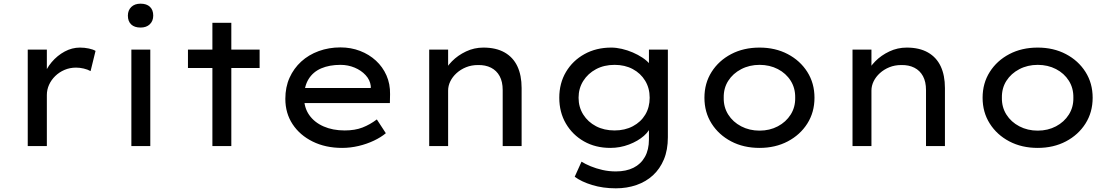

<svg xmlns="http://www.w3.org/2000/svg" viewBox="-20 -795 6043 1045"><path d="M131 0V-525H235V-350L217 -376Q230 -420 261 -456.5Q292 -493 332 -514.5Q372 -536 415 -536Q440 -536 463.5 -531Q487 -526 500 -518L473 -408Q457 -417 435.5 -422Q414 -427 394 -427Q360 -427 331 -414.5Q302 -402 280.5 -381Q259 -360 247 -333.5Q235 -307 235 -278V0Z M695 0V-525H798V0ZM745 -645Q712 -645 694 -662Q676 -679 676 -710Q676 -739 694.5 -757Q713 -775 745 -775Q778 -775 796 -758Q814 -741 814 -710Q814 -681 795.5 -663Q777 -645 745 -645Z M1136 0V-671H1239V0ZM1003 -425V-525H1393V-425Z M1842 10Q1752 10 1682 -24.5Q1612 -59 1572.5 -119Q1533 -179 1533 -257Q1533 -321 1556 -372Q1579 -423 1619.5 -460Q1660 -497 1715 -517Q1770 -537 1833 -537Q1890 -537 1939.5 -518Q1989 -499 2026 -465Q2063 -431 2083.5 -384.5Q2104 -338 2103 -282L2102 -234H1617L1594 -316H2013L1998 -303V-327Q1994 -360 1970 -386Q1946 -412 1910 -427Q1874 -442 1833 -442Q1773 -442 1728.5 -423Q1684 -404 1659.5 -364.5Q1635 -325 1635 -264Q1635 -209 1663 -169Q1691 -129 1741 -107Q1791 -85 1856 -85Q1912 -85 1953 -101Q1994 -117 2031 -145L2080 -70Q2054 -48 2015 -29.5Q1976 -11 1931.5 -0.5Q1887 10 1842 10Z M2316 0V-525H2419V-401L2393 -393Q2408 -429 2440 -461.5Q2472 -494 2516.5 -515Q2561 -536 2611 -536Q2680 -536 2726.5 -509.5Q2773 -483 2796 -434Q2819 -385 2819 -316V0H2716V-305Q2716 -350 2699.5 -380.5Q2683 -411 2652.5 -426.5Q2622 -442 2581 -441Q2546 -441 2516.5 -429Q2487 -417 2465 -397Q2443 -377 2431 -352.5Q2419 -328 2419 -302V0H2368Q2350 0 2337 0Q2324 0 2316 0Z M3332 230Q3262 230 3203 212Q3144 194 3108 167L3145 85Q3166 98 3195 110Q3224 122 3259 130Q3294 138 3332 138Q3388 138 3428 118Q3468 98 3490 59Q3512 20 3512 -36V-121L3523 -114Q3517 -84 3484.5 -55.5Q3452 -27 3403.5 -8.5Q3355 10 3302 10Q3221 10 3158.5 -25.5Q3096 -61 3060 -122.5Q3024 -184 3024 -263Q3024 -342 3060.5 -403.5Q3097 -465 3161 -500.5Q3225 -536 3307 -536Q3334 -536 3364.5 -529Q3395 -522 3424 -509.5Q3453 -497 3477 -481Q3501 -465 3516.5 -446.5Q3532 -428 3534 -410L3512 -402V-525H3615V-48Q3615 21 3593.5 72.5Q3572 124 3534 159Q3496 194 3444 212Q3392 230 3332 230ZM3325 -85Q3381 -85 3424.5 -108Q3468 -131 3492 -171Q3516 -211 3516 -263Q3516 -315 3491.5 -355.5Q3467 -396 3424 -419Q3381 -442 3325 -442Q3268 -442 3224 -418.5Q3180 -395 3154.5 -354.5Q3129 -314 3129 -263Q3129 -212 3154.5 -171.5Q3180 -131 3224 -108Q3268 -85 3325 -85Z M4114 10Q4027 10 3959.5 -25.5Q3892 -61 3853 -122.5Q3814 -184 3814 -263Q3814 -342 3853 -403.5Q3892 -465 3959.5 -500.5Q4027 -536 4114 -536Q4200 -536 4267.5 -500.5Q4335 -465 4374 -403.5Q4413 -342 4413 -263Q4413 -184 4374 -122.5Q4335 -61 4267.5 -25.5Q4200 10 4114 10ZM4114 -84Q4169 -84 4213.5 -107.5Q4258 -131 4283.5 -171.5Q4309 -212 4308 -263Q4309 -315 4283.5 -355.5Q4258 -396 4213.5 -419Q4169 -442 4114 -442Q4059 -442 4014 -418.5Q3969 -395 3943.5 -355Q3918 -315 3919 -263Q3918 -212 3943.5 -171.5Q3969 -131 4014 -107.5Q4059 -84 4114 -84Z M4620 0V-525H4723V-401L4697 -393Q4712 -429 4744 -461.5Q4776 -494 4820.5 -515Q4865 -536 4915 -536Q4984 -536 5030.5 -509.5Q5077 -483 5100 -434Q5123 -385 5123 -316V0H5020V-305Q5020 -350 5003.5 -380.5Q4987 -411 4956.5 -426.5Q4926 -442 4885 -441Q4850 -441 4820.5 -429Q4791 -417 4769 -397Q4747 -377 4735 -352.5Q4723 -328 4723 -302V0H4672Q4654 0 4641 0Q4628 0 4620 0Z M5628 10Q5541 10 5473.5 -25.5Q5406 -61 5367 -122.5Q5328 -184 5328 -263Q5328 -342 5367 -403.5Q5406 -465 5473.5 -500.5Q5541 -536 5628 -536Q5714 -536 5781.5 -500.5Q5849 -465 5888 -403.5Q5927 -342 5927 -263Q5927 -184 5888 -122.5Q5849 -61 5781.5 -25.5Q5714 10 5628 10ZM5628 -84Q5683 -84 5727.5 -107.5Q5772 -131 5797.5 -171.5Q5823 -212 5822 -263Q5823 -315 5797.5 -355.5Q5772 -396 5727.5 -419Q5683 -442 5628 -442Q5573 -442 5528 -418.5Q5483 -395 5457.5 -355Q5432 -315 5433 -263Q5432 -212 5457.5 -171.5Q5483 -131 5528 -107.5Q5573 -84 5628 -84Z"/></svg>

Font: Lexend Exa
Style: Regular
Weight: 400
Designer: Bonnie Shaver-Troup, Thomas Jockin
Foundry: Lexend
Version: Version 1.007